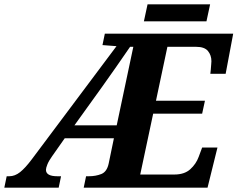

<svg xmlns="http://www.w3.org/2000/svg" viewBox="-64 -870 1101 890"><path d="M-44 0 -33 -53H-21Q5 -53 29 -72Q53 -91 83 -131L476 -656L411 -661L422 -714H1017L982 -528H911Q912 -533 913 -546Q914 -559 915 -571.5Q916 -584 916 -586Q916 -614 900 -633.5Q884 -653 845 -653H712L659 -403H886L873 -343H646L586 -61H744Q791 -61 818 -85.5Q845 -110 857 -143L873 -186H944L898 0H324L335 -53H348Q380 -53 406 -63.5Q432 -74 440 -113L464 -229H236L177 -145Q162 -124 155.5 -107.5Q149 -91 149 -83Q149 -53 202 -53H219L208 0ZM281 -289H477L554 -653H539Q507 -607 475 -560.5Q443 -514 409 -467ZM603 -771 620 -850H910L893 -771Z"/></svg>

Font: Noto Serif
Style: Bold Italic
Weight: 700
Italic angle: -12°
Designer: Monotype Design Team
Foundry: Monotype Imaging Inc.
Version: Version 2.013